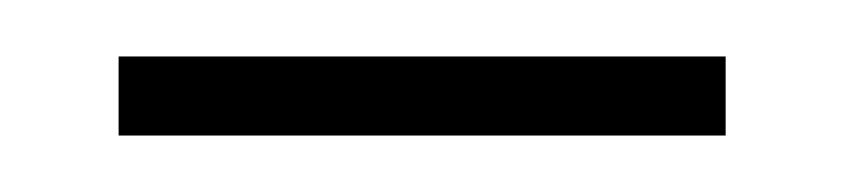

<svg xmlns="http://www.w3.org/2000/svg" viewBox="-20 -307 298 68"><path d="M22 -259H237V-287H22Z"/></svg>

Font: Noto Serif Georgian Condensed Thin
Style: Regular
Weight: 100
Width: 3
Designer: Monotype Design Team, Akaki Razmadze
Foundry: Google LLC
Version: Version 2.003